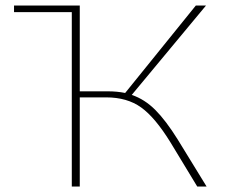

<svg xmlns="http://www.w3.org/2000/svg" viewBox="-20 -678 823 698"><path d="M731 0H697L600 -160Q544 -251 493 -287.5Q442 -324 366 -324H270V0H241V-634H31V-658H270V-346H372Q406 -346 435 -340L692 -658H729L459 -333Q506 -317 544.5 -278.5Q583 -240 626 -171Z"/></svg>

Font: Ysabeau Extralight
Style: Regular
Weight: 200
Designer: Christian Thalmann (Catharsis Fonts)
Version: Version 0.003